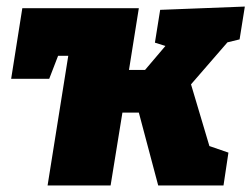

<svg xmlns="http://www.w3.org/2000/svg" viewBox="-20 -565 766 585"><path d="M710 -445 673 -436 562 -308 618 -120 676 -100 661 0H462L403 -222H353L317 0H125L188 -395H157L130 -325H14L48 -540H403L373 -352H422L484 -425L452 -435L468 -535L726 -545Z"/></svg>

Font: Bitter Pro Black
Style: Italic
Weight: 900
Italic angle: -9°
Designer: Sol Matas, and Bitter project Authors
Foundry: Sol Matas
Version: Version 1.010